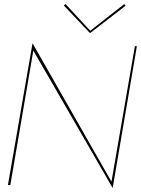

<svg xmlns="http://www.w3.org/2000/svg" viewBox="-20 -933 710 968"><path d="M435 -778 310 -913 302 -905 434 -766 613 -904 606 -912ZM660 -700 542 -17 144 -715 20 0H32L148 -678L548 15L670 -700Z"/></svg>

Font: Jost* 200 Hairline Italic
Style: Italic
Weight: 100
Italic angle: -10°
Version: Version 3.200; ttfautohint (v0.97) -l 8 -r 50 -G 200 -x 14 -